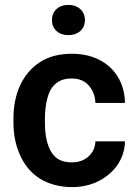

<svg xmlns="http://www.w3.org/2000/svg" viewBox="-20 -759 561 789"><path d="M274.9 -91.8C245.1 -91.8 222.2 -99.6 206.1 -115.2C174.3 -146.5 164.6 -199.7 164.6 -256.3V-272C164.6 -299.8 167.5 -326.7 173.8 -351.6C185.5 -401.9 215.3 -436.5 273.9 -436.5C304.7 -436.5 328.1 -426.8 345.2 -407.2C362.3 -387.7 371.1 -363.8 372.1 -335.9H493.7C491.7 -457.5 404.3 -538.1 276.4 -538.1C222.7 -538.1 177.7 -526.4 142.1 -502.4C70.3 -454.6 35.2 -370.1 35.2 -272V-256.3C35.2 -207 43.9 -162.6 62 -122.6C97.2 -42 168.9 9.8 276.9 9.8C316.9 9.8 353 1.5 385.7 -15.1C450.2 -47.9 492.2 -106.4 493.7 -178.2H372.1C371.1 -152.3 361.3 -131.8 343.3 -115.7C325.2 -99.6 302.2 -91.8 274.9 -91.8ZM193.4 -676.3C193.4 -641.1 219.2 -614.7 260.7 -614.7C303.2 -614.7 329.1 -641.1 329.1 -676.3C329.1 -711.9 303.2 -738.8 260.7 -738.8C219.2 -738.8 193.4 -711.9 193.4 -676.3Z"/></svg>

Font: Vazirmatn SemiBold
Style: Regular
Weight: 600
Designer: Saber Rastikerdar
Foundry: Saber Rastikerdar
Version: Version 33.003